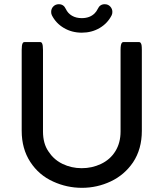

<svg xmlns="http://www.w3.org/2000/svg" viewBox="-20 -880 780 916"><path d="M83.5 -255.9V-641.6Q83.5 -665 87.9 -673.3Q90.8 -679.2 96.7 -679.2H171.9Q177.7 -679.2 180.7 -673.3Q185.1 -665 185.1 -641.6V-252.9Q185.1 -194.8 211.4 -157.2Q219.7 -145 224.6 -139.4Q229.5 -133.8 233.9 -129.4Q252.9 -110.4 278.3 -98.1Q320.8 -77.6 369.9 -77.6Q418.9 -77.6 461.4 -97.7Q505.9 -118.7 530.5 -158.7Q555.2 -198.7 555.2 -252.9V-641.6Q555.2 -669.9 562 -676.3Q564.5 -679.2 568.4 -679.2H643.6Q647.5 -679.2 649.9 -676.8Q652.3 -674.3 653.3 -671.6Q654.3 -668.9 655.3 -665Q656.7 -656.7 656.7 -641.6V-255.9Q656.7 -168.5 614.7 -105.5Q573.7 -45.4 508.5 -14.6Q443.4 16.1 371.1 16.1Q298.8 16.1 233.9 -13.7Q165.5 -44.4 124.5 -107.4Q83.5 -170.4 83.5 -255.9ZM224.1 -823.2Q224.1 -838.9 234.6 -849.4Q245.1 -859.9 260.7 -859.9Q283.7 -859.9 293.9 -837.4Q303.7 -816.4 323.5 -804.9Q343.3 -793.5 370.1 -793.5Q408.7 -793.5 431.6 -816.4Q440.4 -825.2 446.3 -837.4Q456.5 -859.9 479.5 -859.9Q495.6 -859.9 505.9 -848.9Q516.1 -837.9 516.1 -823.2Q516.1 -814 512.7 -807.1Q493.2 -768.6 455.3 -746.3Q417.5 -724.1 370.1 -724.1Q322.8 -724.1 284.7 -746.6Q247.1 -768.6 227.5 -807.1Q224.1 -814 224.1 -823.2Z"/></svg>

Font: YuPearl-Medium
Style: Medium
Weight: 500
Designer: Max Yao
Foundry: Max-Everyday
Version: Version 1.011; ttfautohint (v1.8.3)